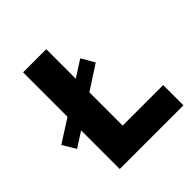

<svg xmlns="http://www.w3.org/2000/svg" viewBox="-219 -803 938 938"><g transform="rotate(-45 250.5 -334.0)"><path d="M365 -451 240 -370V-140H520V0H80V-267L2 -217L-39 -285L80 -361V-668H240V-464L326 -519Z"/></g></svg>

Font: Madhuban Bold
Style: Regular
Weight: 700
Designer: jaikishan Patel
Foundry: MagicType
Version: Version 1.000